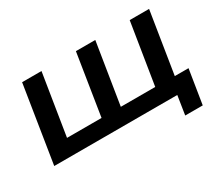

<svg xmlns="http://www.w3.org/2000/svg" viewBox="-151 -1030 1727 1527"><g transform="rotate(-30 712.0 -266.0)"><path d="M1163 173 1190 0H60L172 -705H350L260 -143H577L666 -705H844L754 -143H1070L1160 -705H1338L1248 -140H1374L1324 173Z"/></g></svg>

Font: Nunito Sans 10pt Expanded ExtraBold
Style: Italic
Weight: 800
Width: 7
Italic angle: -9°
Designer: Vernon Adams
Foundry: Vernon Adams
Version: Version 3.101;gftools[0.9.27]